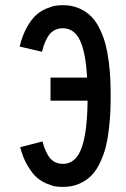

<svg xmlns="http://www.w3.org/2000/svg" viewBox="-20 -716 490 748"><path d="M319.3 -413.6Q314 -512.2 291.3 -559.1Q268.6 -606 225.1 -606Q193.4 -606 174.1 -583.5Q154.8 -561 143.6 -514.2L56.6 -534.7Q66.9 -577.6 84.5 -609.1Q102.1 -640.6 119.9 -656.7Q137.7 -672.9 159.7 -682.1Q181.6 -691.4 195.8 -693.6Q210 -695.8 225.1 -695.8Q260.7 -695.8 289.3 -683.1Q317.9 -670.4 336.9 -650.4Q356 -630.4 370.1 -600.3Q384.3 -570.3 391.8 -540.5Q399.4 -510.7 404.1 -472.9Q408.7 -435.1 409.9 -406Q411.1 -377 411.1 -341.8Q411.1 -307.6 409.9 -279.5Q408.7 -251.5 404.3 -213.4Q399.9 -175.3 392.6 -145.8Q385.3 -116.2 371.1 -85.2Q356.9 -54.2 337.9 -33.9Q318.8 -13.7 290 -0.7Q261.2 12.2 225.1 12.2Q210.9 12.2 198 10.5Q185.1 8.8 163.1 -0.2Q141.1 -9.3 123.5 -24.4Q106 -39.6 87.6 -70.3Q69.3 -101.1 58.6 -142.6L145.5 -165Q157.2 -120.6 175.8 -99.1Q194.3 -77.6 225.1 -77.6Q274.4 -77.6 297.1 -137.7Q319.8 -197.8 321.3 -323.7H176.8V-413.6Z"/></svg>

Font: Anka/Coder Narrow
Style: Bold
Weight: 700
Width: 3
Monospace: yes
Version: Version 001.100